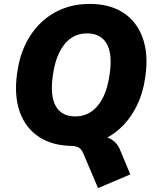

<svg xmlns="http://www.w3.org/2000/svg" viewBox="-20 -736 798 983"><path d="M482 227 405 46Q396 27 382 19Q368 11 341 11L479 -39Q509 -39 530.5 -31.5Q552 -24 567.5 -9.5Q583 5 593 27L647 157ZM354 11Q250 11 180.5 -34.5Q111 -80 81.5 -162.5Q52 -245 67 -356Q78 -442 110 -508.5Q142 -575 191.5 -621.5Q241 -668 303.5 -692Q366 -716 438 -716Q542 -716 611 -671Q680 -626 710 -543.5Q740 -461 725 -350Q714 -264 681.5 -197Q649 -130 600 -83.5Q551 -37 488.5 -13Q426 11 354 11ZM365 -140Q413 -140 449.5 -166Q486 -192 509.5 -241Q533 -290 542 -361Q556 -462 525.5 -513.5Q495 -565 426 -565Q378 -565 342 -539.5Q306 -514 282.5 -465Q259 -416 250 -345Q236 -244 266 -192Q296 -140 365 -140Z"/></svg>

Font: Nunito Sans 10pt SemiCondensed Black
Style: Italic
Weight: 900
Width: 4
Italic angle: -9°
Designer: Vernon Adams
Foundry: Vernon Adams
Version: Version 3.101;gftools[0.9.27]